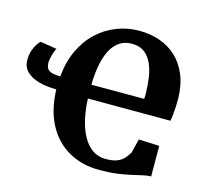

<svg xmlns="http://www.w3.org/2000/svg" viewBox="-108 -875 1085 1010"><g transform="rotate(15 434.0 -370.0)"><path d="M787.5 -193 788 -27Q766 -26.5 740.5 -20.5Q715 -14.5 683 -7.2Q651 0 610 5.5Q569 11 515.5 11Q421 11 348.5 -29.8Q276 -70.5 233.5 -148.8Q191 -227 187.5 -340Q134 -340 91.5 -352Q49 -364 24.5 -388.2Q0 -412.5 0 -450Q0 -479.5 8.2 -503Q16.5 -526.5 27 -541.5Q37.5 -556.5 43.5 -560.5L133.5 -546Q129 -541 123.8 -525.5Q118.5 -510 114.8 -493.2Q111 -476.5 111 -467.5Q111 -454.5 114.5 -441.8Q118 -429 134.5 -420.5Q151 -412 190 -411.5Q197.5 -492.5 227.2 -555.8Q257 -619 303.8 -662.5Q350.5 -706 408.8 -728.5Q467 -751 531 -751Q590.5 -751 642 -733.2Q693.5 -715.5 732.8 -679.2Q772 -643 795 -588Q818 -533 819.5 -458.5Q819.5 -438.5 818.5 -414.8Q817.5 -391 815.2 -369.8Q813 -348.5 810 -336L360.5 -336.5Q363 -275.5 375 -223.8Q387 -172 408.5 -133.8Q430 -95.5 460.8 -74.5Q491.5 -53.5 532 -53.5Q573 -53.5 596.2 -63.5Q619.5 -73.5 633 -89.5Q646.5 -105.5 656.5 -122.5L675 -198ZM359.5 -411.5H647Q647.5 -417.5 647.8 -425.2Q648 -433 648 -440.8Q648 -448.5 647.5 -454.5Q646.5 -490 641 -528.2Q635.5 -566.5 621 -600Q606.5 -633.5 579.8 -654.2Q553 -675 510 -675Q475 -675 447.8 -658.8Q420.5 -642.5 401.2 -609.8Q382 -577 371.2 -527.5Q360.5 -478 359.5 -411.5Z"/></g></svg>

Font: Merriweather 28pt Black
Style: Regular
Weight: 900
Version: Version 2.100